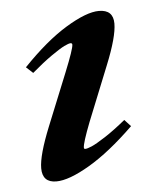

<svg xmlns="http://www.w3.org/2000/svg" viewBox="-41 -481 421 527"><g transform="rotate(-5 169.5 -217.0)"><path d="M93.8 11.2Q55.2 11.2 55.2 -28.3Q55.2 -64 86.4 -141.1L145 -285.6Q169.9 -347.2 169.9 -358.9Q169.9 -363.3 165.5 -363.3Q160.2 -363.3 147.7 -357.2Q135.3 -351.1 110.8 -334Q86.4 -316.9 56.2 -291L37.6 -308.1Q102.1 -375.5 159.2 -410.2Q216.3 -444.8 250.5 -444.8Q290 -444.8 290 -406.7Q290 -370.1 259.3 -294.4L198.2 -142.6Q176.8 -87.4 176.8 -74.7Q176.8 -70.8 180.2 -70.8Q186 -70.8 198.5 -76.2Q210.9 -81.5 236.6 -98.1Q262.2 -114.7 293.9 -140.6L311 -122.1Q243.2 -56.2 185.8 -22.5Q128.4 11.2 93.8 11.2Z"/></g></svg>

Font: Elstob
Style: Bold Italic
Weight: 700
Italic angle: -20°
Designer: Peter S. Baker
Version: Version 1.015